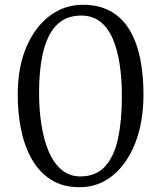

<svg xmlns="http://www.w3.org/2000/svg" viewBox="-20 -772 673 801"><path d="M312 9Q242.5 9 193 -22.2Q143.5 -53.5 112.8 -107.8Q82 -162 67.8 -232.2Q53.5 -302.5 54 -380Q54.5 -494 90.8 -577.5Q127 -661 188.2 -706.5Q249.5 -752 325 -752Q396 -752 444.8 -723.2Q493.5 -694.5 523 -643Q552.5 -591.5 565.8 -522.8Q579 -454 578.5 -374Q578 -261.5 544.2 -175.2Q510.5 -89 450.5 -40Q390.5 9 312 9ZM315 -36Q380 -36 418 -77.2Q456 -118.5 472.2 -193.5Q488.5 -268.5 488.5 -370Q488.5 -442.5 479.2 -503.8Q470 -565 450.2 -610.8Q430.5 -656.5 398 -681.8Q365.5 -707 319 -707Q270.5 -707 237 -684.5Q203.5 -662 182.8 -619.5Q162 -577 152.5 -517.5Q143 -458 143 -384Q143 -314 152.8 -251.5Q162.5 -189 183.2 -140.2Q204 -91.5 236.8 -63.8Q269.5 -36 315 -36Z"/></svg>

Font: Merriweather 24pt Light
Style: Regular
Weight: 300
Designer: Eben Sorkin
Foundry: Eben Sorkin
Version: Version 2.100